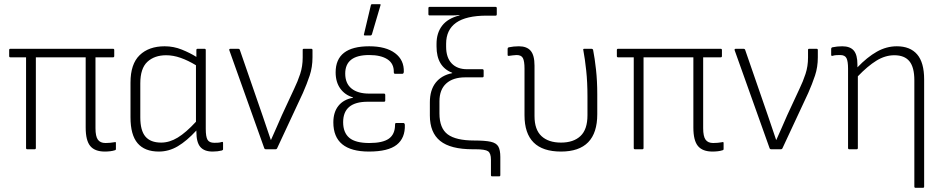

<svg xmlns="http://www.w3.org/2000/svg" viewBox="-20 -716 4534 921"><path d="M483 11Q435 11 413 -15.5Q391 -42 391 -104V-441H152V-6Q152 0 146 0H111Q105 0 105 -6V-441H30Q24 -441 24 -447V-476Q24 -482 30 -482H522Q528 -482 528 -476V-447Q528 -441 522 -441H438V-101Q438 -62 449.5 -46Q461 -30 486 -30Q497 -30 508 -31Q519 -32 530 -34Q536 -37 536 -29V-1Q536 4 530 5Q521 8 508.5 9.5Q496 11 483 11Z M742 11Q674 11 640 -29Q606 -69 606 -153V-320Q606 -409 650 -451.5Q694 -494 770 -494Q813 -494 852.5 -478Q892 -462 922 -443V-476Q922 -482 928 -482H961Q967 -482 967 -476V-98Q967 -60 975.5 -45.5Q984 -31 1008 -31Q1016 -31 1025.5 -31.5Q1035 -32 1044 -35Q1050 -37 1050 -30V0Q1050 4 1044 6Q1024 11 1000 11Q960 11 941 -11Q922 -33 922 -84V-90Q876 -40 833 -14.5Q790 11 742 11ZM653 -153Q653 -90 677.5 -61Q702 -32 753 -32Q793 -32 832.5 -56Q872 -80 920 -132V-403Q882 -426 846.5 -438.5Q811 -451 777 -451Q721 -451 687 -419.5Q653 -388 653 -316Z M1255 0Q1250 0 1248 -4L1080 -475Q1078 -482 1086 -482H1123Q1128 -482 1130 -478L1240 -160Q1260 -103 1279 -45H1280Q1293 -74 1306 -103.5Q1319 -133 1332 -163L1391 -290Q1408 -325 1420 -361.5Q1432 -398 1432 -440V-477Q1432 -482 1438 -482H1473Q1479 -482 1479 -476V-441Q1479 -394 1465.5 -353.5Q1452 -313 1433 -270L1309 -4Q1307 0 1302 0Z M1750 11Q1579 11 1579 -129Q1579 -178 1603.5 -208.5Q1628 -239 1673 -247V-249Q1635 -260 1612.5 -291Q1590 -322 1590 -369Q1590 -494 1751 -494Q1831 -494 1875 -461Q1919 -428 1917 -371Q1916 -362 1910 -362H1875Q1869 -362 1869 -370Q1870 -411 1838.5 -431.5Q1807 -452 1751 -452Q1636 -452 1636 -363Q1636 -316 1666 -291.5Q1696 -267 1751 -267H1822Q1828 -267 1828 -260V-234Q1828 -228 1822 -228H1744Q1626 -228 1626 -130Q1626 -80 1655.5 -55Q1685 -30 1752 -30Q1816 -30 1845.5 -51Q1875 -72 1875 -118Q1875 -126 1880 -126H1915Q1921 -126 1922 -117Q1924 -54 1883 -21.5Q1842 11 1750 11ZM1730 -546Q1724 -546 1726 -552L1759 -691Q1760 -696 1766 -696H1801Q1808 -696 1805 -690L1764 -551Q1762 -546 1758 -546Z M2341 130Q2335 130 2335 124V50Q2335 19 2321 9.5Q2307 0 2261 0H2248Q2141 0 2091.5 -40Q2042 -80 2042 -162V-225Q2042 -284 2070 -319.5Q2098 -355 2149 -365V-367Q2074 -396 2074 -493V-506Q2074 -558 2101 -593Q2128 -628 2184 -642V-644Q2166 -642 2147.5 -642Q2129 -642 2111 -642H2041Q2035 -642 2035 -648V-677Q2035 -683 2041 -683H2357Q2363 -683 2363 -677V-648Q2363 -641 2358 -641H2315Q2216 -641 2168 -607Q2120 -573 2120 -506V-492Q2120 -440 2146.5 -412Q2173 -384 2220 -384H2294Q2300 -384 2300 -377V-351Q2300 -345 2294 -345H2212Q2153 -345 2120.5 -315.5Q2088 -286 2088 -230V-172Q2088 -101 2127.5 -71.5Q2167 -42 2255 -42Q2307 -42 2334 -36Q2361 -30 2370.5 -13Q2380 4 2380 37V124Q2380 130 2374 130Z M2671 11Q2496 11 2496 -163V-387Q2496 -422 2488.5 -437Q2481 -452 2458 -452Q2450 -452 2440 -450.5Q2430 -449 2421 -448Q2415 -447 2415 -453V-482Q2415 -487 2420 -489Q2444 -494 2469 -494Q2507 -494 2525.5 -472.5Q2544 -451 2544 -401V-159Q2544 -94 2577.5 -63Q2611 -32 2671 -32Q2731 -32 2764.5 -63.5Q2798 -95 2798 -163V-254Q2798 -321 2792 -377.5Q2786 -434 2778 -476Q2776 -482 2783 -482H2818Q2823 -482 2825 -477Q2833 -437 2839 -382Q2845 -327 2845 -264V-168Q2845 11 2671 11Z M3398 11Q3350 11 3328 -15.5Q3306 -42 3306 -104V-441H3067V-6Q3067 0 3061 0H3026Q3020 0 3020 -6V-441H2945Q2939 -441 2939 -447V-476Q2939 -482 2945 -482H3437Q3443 -482 3443 -476V-447Q3443 -441 3437 -441H3353V-101Q3353 -62 3364.5 -46Q3376 -30 3401 -30Q3412 -30 3423 -31Q3434 -32 3445 -34Q3451 -37 3451 -29V-1Q3451 4 3445 5Q3436 8 3423.5 9.5Q3411 11 3398 11Z M3679 0Q3674 0 3672 -4L3504 -475Q3502 -482 3510 -482H3547Q3552 -482 3554 -478L3664 -160Q3684 -103 3703 -45H3704Q3717 -74 3730 -103.5Q3743 -133 3756 -163L3815 -290Q3832 -325 3844 -361.5Q3856 -398 3856 -440V-477Q3856 -482 3862 -482H3897Q3903 -482 3903 -476V-441Q3903 -394 3889.5 -353.5Q3876 -313 3857 -270L3733 -4Q3731 0 3726 0Z M4054 0Q4048 0 4048 -6V-387Q4048 -422 4040.5 -437Q4033 -452 4010 -452Q4002 -452 3992 -451.5Q3982 -451 3973 -448Q3967 -447 3967 -453V-482Q3967 -487 3972 -489Q3996 -494 4020 -494Q4058 -494 4075.5 -473.5Q4093 -453 4093 -406V-393Q4140 -442 4186 -468Q4232 -494 4282 -494Q4346 -494 4379.5 -455Q4413 -416 4413 -335V179Q4413 185 4407 185H4372Q4366 185 4366 179V-331Q4366 -393 4342.5 -422Q4319 -451 4270 -451Q4226 -451 4184 -425Q4142 -399 4095 -350V-6Q4095 0 4089 0Z"/></svg>

Font: Sofia Sans Semi Condensed Light
Style: Regular
Weight: 300
Designer: Botio Nikoltchev, Ani Petrova
Foundry: lettersoup
Version: Version 4.100; ttfautohint (v1.8.4.7-5d5b)